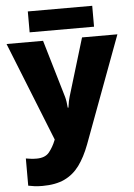

<svg xmlns="http://www.w3.org/2000/svg" viewBox="-63 -767 736 1054"><g transform="rotate(-5 304.5 -240.5)"><path d="M-1 -553.2H200.2L293.9 -235.8Q296.9 -225.6 299.6 -208.5Q302.2 -191.4 303.2 -175.8H307.1Q309.6 -195.8 312.7 -210.7Q315.9 -225.6 318.8 -234.9L415 -553.2H609.9L391.1 35.2Q365.7 102.5 332.3 148.2Q298.8 193.8 249.8 217Q200.7 240.2 127.9 240.2Q101.6 240.2 82.8 237.5Q64 234.9 49.8 231.9V82Q60.5 84 76.2 85.9Q91.8 87.9 108.9 87.9Q156.2 87.9 178.5 60.3Q200.7 32.7 214.8 -2.9L216.8 -7.8ZM485.8 -721.2V-606H130.9V-721.2Z"/></g></svg>

Font: Open Sans ExtraBold
Style: Regular
Weight: 800
Designer: Monotype Design Team
Foundry: Monotype Imaging Inc.
Version: Version 3.003; ttfautohint (v1.8.4)